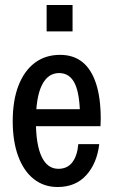

<svg xmlns="http://www.w3.org/2000/svg" viewBox="-20 -740 455 770"><path d="M211 10Q156 10 115.5 -22Q75 -54 53 -113.5Q31 -173 31 -254Q31 -337 54 -396.5Q77 -456 119.5 -488Q162 -520 221 -520Q274 -520 310 -491.5Q346 -463 365 -405.5Q384 -348 384 -262Q384 -255 383.5 -247.5Q383 -240 383 -234H89V-302H329L301 -265Q301 -361 280.5 -404Q260 -447 217 -447Q172 -447 148 -398.5Q124 -350 124 -254Q124 -160 147 -111.5Q170 -63 214 -63Q250 -63 270 -89Q290 -115 294 -162H378Q369 -85 326 -37.5Q283 10 211 10ZM167 -614V-720H271V-614Z"/></svg>

Font: Instrument Sans Condensed Medium
Style: Regular
Weight: 500
Width: 3
Designer: Rodrigo Fuenzalida
Foundry: fragTYPE
Version: Version 1.000;gftools[0.9.28]